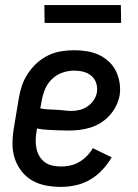

<svg xmlns="http://www.w3.org/2000/svg" viewBox="-20 -725 540 753"><path d="M219 8Q189 8 160 2.5Q131 -3 106.5 -17Q82 -31 64.5 -53.5Q47 -76 38 -103Q29 -130 29 -160Q29 -190 34 -221L54 -341Q58 -366 66.5 -390.5Q75 -415 90 -437.5Q105 -460 125.5 -478.5Q146 -497 170.5 -508.5Q195 -520 220.5 -524Q246 -528 271 -528Q296 -528 321 -524Q346 -520 367.5 -510Q389 -500 406.5 -484Q424 -468 434.5 -446.5Q445 -425 449 -400.5Q453 -376 449 -350Q445 -329 435 -309Q425 -289 409.5 -272Q394 -255 374.5 -243Q355 -231 334 -224.5Q313 -218 291.5 -215.5Q270 -213 249 -213Q238 -213 228 -213.5Q218 -214 207 -214H205Q185 -215 165 -216Q145 -217 125 -221L123 -207Q120 -190 120 -173Q120 -156 123.5 -140.5Q127 -125 135.5 -111Q144 -97 157 -88Q170 -79 186.5 -75.5Q203 -72 220 -72Q238 -72 256 -76Q274 -80 290.5 -89.5Q307 -99 321 -113.5Q335 -128 344 -144L418 -108Q403 -82 381.5 -59Q360 -36 333.5 -20.5Q307 -5 277.5 1.5Q248 8 219 8ZM261 -290Q277 -290 293 -294Q309 -298 323 -307.5Q337 -317 347 -331.5Q357 -346 360 -362Q363 -381 357.5 -398.5Q352 -416 338.5 -427.5Q325 -439 307.5 -443.5Q290 -448 271 -448Q248 -448 224.5 -440Q201 -432 183 -414Q165 -396 156 -373.5Q147 -351 143 -327L138 -300Q153 -297 168.5 -296Q184 -295 199.5 -294.5Q215 -294 230.5 -292Q246 -290 261 -290ZM455 -635H155L154 -705H454Z"/></svg>

Font: Iosevka Curly Medium
Style: Italic
Weight: 500
Italic angle: -9°
Monospace: yes
Designer: Belleve Invis
Foundry: Belleve Invis
Version: Version 22.1.2; ttfautohint (v1.8.4)